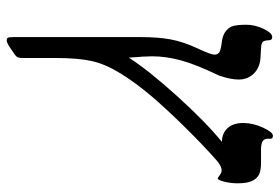

<svg xmlns="http://www.w3.org/2000/svg" viewBox="-148 -480 818 561"><g transform="rotate(90 260.5 -199.0)"><path d="M515.1 -484.9Q515.1 -464.4 510.3 -445.6Q505.4 -426.8 501 -426.8Q498.5 -426.8 496.6 -428.7Q494.6 -430.7 492.2 -432.1Q487.3 -435.1 484.9 -436.5Q482.4 -438 477.1 -438Q462.9 -438 441.9 -418Q399.4 -379.9 347.9 -327.6Q296.4 -275.4 258.8 -231Q221.2 -186.5 194.1 -142.8Q167 -99.1 158 -59.1Q148.9 -19 148.9 48.8V145Q148.9 156.2 144.8 161.1Q140.6 166 127.9 173.8Q105.5 189.9 98.1 189.9Q91.8 189.9 89.8 186.5Q87.9 183.1 87.9 170.9V-203.1Q87.9 -251.5 94.5 -288.3Q101.1 -325.2 121.1 -368.2Q139.2 -406.7 139.2 -417Q139.2 -426.3 132.8 -430.9Q126.5 -435.5 106.9 -438Q86.4 -439.9 74.5 -447.5Q62.5 -455.1 57.1 -467.3Q51.8 -479.5 51.8 -509.8Q51.8 -535.2 63.7 -560.5Q75.7 -585.9 87.9 -585.9Q97.2 -585.9 97.2 -575.2Q97.2 -565.9 100.6 -559.8Q104 -553.7 121.1 -553.2L145 -551.8Q175.3 -550.8 193.6 -533Q211.9 -515.1 211.9 -487.8Q211.9 -464.4 200.2 -430.2Q168 -363.8 156 -319.6Q144 -275.4 144 -234.9Q144 -215.3 147.9 -167Q185.1 -224.6 259.5 -307.1Q334 -389.6 394 -439Q369.1 -439 354 -455.3Q338.9 -471.7 338.9 -501Q338.9 -529.8 352.3 -558.8Q365.7 -587.9 376 -587.9Q384.8 -587.9 384.8 -581.1V-573.2Q384.8 -562 392.8 -557.6Q400.9 -553.2 416 -553.2H454.1Q479.5 -553.2 491 -546.6Q502.4 -540 508.8 -525.6Q515.1 -511.2 515.1 -484.9Z"/></g></svg>

Font: Tinos
Style: Bold
Weight: 700
Designer: Steve Matteson
Foundry: Monotype Imaging Inc.
Version: Version 1.23